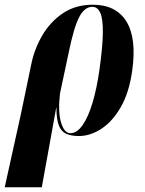

<svg xmlns="http://www.w3.org/2000/svg" viewBox="-58 -566 614 813"><path d="M-38 227 32 -90 74 -292Q87 -358 121 -416Q155 -474 208.5 -510Q262 -546 335 -546Q433 -546 477 -475.5Q521 -405 502 -268Q489 -174 453.5 -112.5Q418 -51 371 -20.5Q324 10 276 10Q245 10 223.5 1Q202 -8 191.5 -34Q181 -60 181 -110H180L119 227ZM240 -2Q268 -2 292 -36.5Q316 -71 334 -131.5Q352 -192 363 -270Q377 -370 377.5 -428.5Q378 -487 366.5 -512Q355 -537 333 -537Q300 -537 277.5 -494Q255 -451 233 -344L196 -170Q187 -93 200.5 -47.5Q214 -2 240 -2Z"/></svg>

Font: Noto Serif Display ExtraCondensed ExtraBold
Style: Italic
Weight: 800
Width: 2
Italic angle: -12°
Designer: Monotype Design Team
Foundry: Monotype Imaging Inc.
Version: Version 2.009